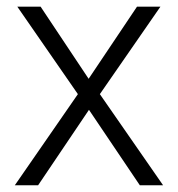

<svg xmlns="http://www.w3.org/2000/svg" viewBox="-20 -548 527 568"><path d="M100.1 -528.3 242.2 -314.9 385.3 -528.3H454.6L275.4 -269.5L462.4 0H393.6L243.2 -223.1L92.8 0H23.9L210.4 -269.5L31.2 -528.3Z"/></svg>

Font: Vazirmatn UI ExtraLight
Style: Regular
Weight: 200
Designer: Saber Rastikerdar
Foundry: Saber Rastikerdar
Version: Version 33.003